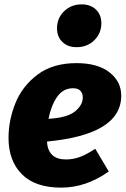

<svg xmlns="http://www.w3.org/2000/svg" viewBox="-20 -840 577 879"><path d="M195 -192Q200 -110 282 -110Q315 -110 346 -121.5Q377 -133 416 -159L478 -55Q374 19 260 19Q141 19 80 -42.5Q19 -104 19 -209Q19 -289 50.5 -367.5Q82 -446 152 -498.5Q222 -551 330 -551Q427 -551 481 -509Q535 -467 535 -402Q535 -224 195 -192ZM359 -394Q359 -412 348.5 -424Q338 -436 314 -436Q269 -436 241.5 -396.5Q214 -357 202 -296Q288 -301 323.5 -330Q359 -359 359 -394ZM241 -710Q241 -757 273.5 -788.5Q306 -820 354 -820Q395 -820 419.5 -796Q444 -772 444 -734Q444 -687 411.5 -655.5Q379 -624 331 -624Q290 -624 265.5 -648Q241 -672 241 -710Z"/></svg>

Font: Trujillo ExtraBold
Style: Italic
Weight: 800
Italic angle: -8°
Designer: Fira Sans original fonts by bBox Type GmbH, Carrois Corporate GbR, & Edenspiekermann AG / Changes by Cristiano Sobral
Foundry: Fira Sans original fonts by bBox Type GmbH, Carrois Corporate GbR, & Edenspiekermann AG / Changes by Cristiano Sobral
Version: Version 4.301;July 28, 2020;FontCreator 13.0.0.2655 64-bit